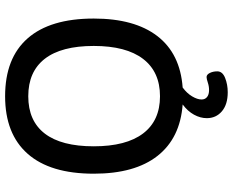

<svg xmlns="http://www.w3.org/2000/svg" viewBox="-102 -646 934 771"><g transform="rotate(-90 365.5 -260.0)"><path d="M352 82Q352 96 362 104Q372 112 390 112Q405 112 420 107Q435 102 442 102Q452 102 458.5 115Q465 128 465 145Q465 166 438.5 176.5Q412 187 381 187Q332 187 304.5 163.5Q277 140 277 103Q277 77 291 51.5Q305 26 332 6Q197 -4 125.5 -95Q54 -186 54 -351Q54 -526 134 -616.5Q214 -707 365 -707Q518 -707 597.5 -616.5Q677 -526 677 -351Q677 -187 606.5 -95.5Q536 -4 400 6Q377 23 364.5 44Q352 65 352 82ZM365 -85Q463 -85 515 -153Q567 -221 567 -351Q567 -481 515.5 -547.5Q464 -614 365 -614Q266 -614 215 -547.5Q164 -481 164 -351Q164 -221 215.5 -153Q267 -85 365 -85Z"/></g></svg>

Font: Asap-Medium
Style: Regular
Weight: 500
Designer: Pablo Cosgaya
Foundry: Omnibus-Type
Version: Version 2.000; ttfautohint (v1.8)